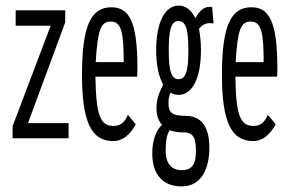

<svg xmlns="http://www.w3.org/2000/svg" viewBox="-20 -494 1040 686"><path d="M25 0H225V-54H80L213 -414V-457H36V-402H161L25 -43Z M385 10C419 10 446 -14 465 -50L437 -84C427 -61 414 -44 386 -44C338 -44 323 -82 321 -220H470C471 -231 471 -238 471 -251C471 -420 440 -468 378 -468C305 -468 273 -402 273 -227C273 -54 308 10 385 10ZM322 -272C329 -388 340 -417 376 -417C414 -417 422 -377 422 -272Z M618 -155C668 -155 698 -216 698 -315C698 -344 695 -369 691 -391C706 -410 723 -414 743 -410L738 -469C712 -473 695 -459 678 -429C664 -458 644 -474 618 -474C569 -474 538 -413 538 -315C538 -262 547 -220 563 -192C550 -166 539 -139 539 -110C539 -82 546 -62 559 -48C539 -30 524 5 524 54C524 133 565 172 629 172C702 172 728 105 728 34C728 -33 705 -80 644 -80C590 -80 582 -95 582 -127C582 -140 584 -150 589 -163C597 -158 607 -155 618 -155ZM618 -211C589 -211 583 -250 583 -315C583 -380 589 -419 618 -419C647 -419 653 -380 653 -315C653 -250 647 -211 618 -211ZM572 46C572 9 575 -10 586 -29C600 -23 617 -21 636 -21C672 -21 680 1 680 45C680 88 670 114 629 114C595 114 572 92 572 46Z M885 10C919 10 946 -14 965 -50L937 -84C927 -61 914 -44 886 -44C838 -44 823 -82 821 -220H970C971 -231 971 -238 971 -251C971 -420 940 -468 878 -468C805 -468 773 -402 773 -227C773 -54 808 10 885 10ZM822 -272C829 -388 840 -417 876 -417C914 -417 922 -377 922 -272Z"/></svg>

Font: Inconsolata UltraCondensed Thin
Style: Regular
Weight: 100
Width: 1
Monospace: yes
Designer: Raph Levien, Cyreal, Brenton Simpson
Foundry: Raph Levien, Cyreal, Google
Version: Version 3.100